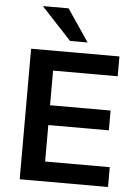

<svg xmlns="http://www.w3.org/2000/svg" viewBox="-61 -986 746 1033"><g transform="rotate(5 311.5 -469.5)"><path d="M85 0V-705H562V-598H213V-411H540V-304H213V-107H562V0ZM290 -765 128 -939H267L385 -765Z"/></g></svg>

Font: Nunito Sans 10pt
Style: Bold
Weight: 700
Designer: Vernon Adams
Foundry: Vernon Adams
Version: Version 3.101;gftools[0.9.27]